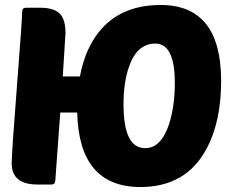

<svg xmlns="http://www.w3.org/2000/svg" viewBox="-20 -741 945 771"><path d="M498 -473Q476 -411 476 -321Q476 -146 563 -146Q628 -146 660 -246Q682 -317 682 -408Q682 -566 604 -566Q530 -566 498 -473ZM301 -434Q318 -526 362 -592Q449 -721 625 -721Q868 -721 868 -416Q868 -252 809 -143Q727 10 544 10Q297 10 290 -289H222L202 -15Q201 0 186 0H131Q27 0 27 -85Q27 -127 48 -395Q69 -663 69 -695Q69 -710 85 -710H140Q199 -710 222 -684Q243 -661 243 -607Q243 -599 232 -434Z"/></svg>

Font: PoetsenOne
Style: Regular
Weight: 400
Designer: Rodrigo Fuenzalida, Pablo Impallari
Foundry: Pablo Impallari, Rodrigo Fuenzalida
Version: Version 1.000